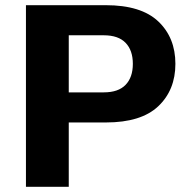

<svg xmlns="http://www.w3.org/2000/svg" viewBox="-20 -720 726 740"><path d="M388 -248H245V0H80V-700H388Q524 -700 590 -637.5Q656 -575 656 -474Q656 -373 590 -310.5Q524 -248 388 -248ZM380 -584H245V-364H380Q436 -364 464 -393Q492 -422 492 -474Q492 -526 464 -555Q436 -584 380 -584Z"/></svg>

Font: Fivo Sans
Style: Regular
Weight: 700
Designer: Alexander Slobzheninov
Foundry: Alexander Slobzheninov
Version: 1.0